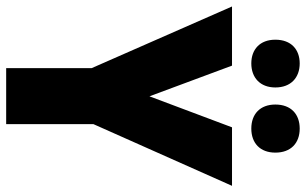

<svg xmlns="http://www.w3.org/2000/svg" viewBox="-200 -768 968 607"><g transform="rotate(90 283.5 -464.0)"><path d="M105 -851C105 -802 136 -775 180 -775C225 -775 256 -803 256 -851C256 -900 225 -928 180 -928C136 -928 105 -901 105 -851ZM310 -851C310 -803 340 -775 386 -775C432 -775 462 -803 462 -851C462 -900 432 -928 386 -928C341 -928 310 -901 310 -851ZM284 -453 187 -714H0L195 -270V0H372V-276L567 -714H382Z"/></g></svg>

Font: Noto Sans Condensed Black
Style: Regular
Weight: 900
Width: 3
Designer: Monotype Design Team
Foundry: Monotype Imaging Inc.
Version: Version 2.013